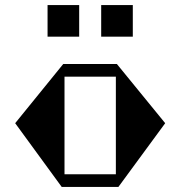

<svg xmlns="http://www.w3.org/2000/svg" viewBox="-20 -739 713 759"><path d="M168 -719H293V-594H168ZM380 -719H505V-594H380ZM633 -252 448 0H224L40 -252L230 -486H442ZM235 -50H438V-436H235Z"/></svg>

Font: Chokokutai
Style: Regular
Weight: 400
Designer: 108号,108go
Foundry: Font Zone 108
Version: Version 1.000; ttfautohint (v1.8.3)